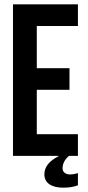

<svg xmlns="http://www.w3.org/2000/svg" viewBox="-20 -720 408 887"><path d="M150 -600V-405H301V-305H150V-100H340V0H299Q269 25 269 58Q269 71 279 78.5Q289 86 304 86Q318 86 340 80V136Q312 147 272 147Q231 147 208 131Q185 115 185 85Q185 35 250 2V0H40V-700H340V-600Z"/></svg>

Font: Bebas Neue
Style: Regular
Weight: 400
Designer: Ryoichi Tsunekawa
Foundry: Ryoichi Tsunekawa
Version: Version 1.400